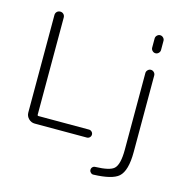

<svg xmlns="http://www.w3.org/2000/svg" viewBox="-134 -901 1193 1225"><g transform="rotate(15 462.0 -288.0)"><path d="M149.4 -722.7V-82Q149.4 -74.2 156.2 -74.2H490.2Q501 -74.2 508.8 -66.4Q516.6 -58.6 516.6 -47.9Q516.6 -37.1 508.8 -29.3Q501 -21.5 490.2 -21.5H145.5Q122.1 -21.5 105 -38.6Q87.9 -55.7 87.9 -79.1V-722.7Q87.9 -736.3 96.7 -745.1Q105.5 -753.9 118.7 -753.9Q131.8 -753.9 140.6 -745.1Q149.4 -736.3 149.4 -722.7ZM744.1 -515.6Q744.1 -527.3 752.9 -536.1Q761.7 -544.9 773.4 -544.9Q785.2 -544.9 793.9 -536.1Q802.7 -527.3 802.7 -515.6V-9.8Q802.7 114.3 756.8 155.3Q714.8 192.4 590.8 196.3Q590.8 196.3 589.8 196.3Q580.1 196.3 573.2 188.5Q565.4 181.6 565.4 170.9Q565.4 160.2 572.8 152.8Q580.1 145.5 590.8 145.5Q685.5 142.6 712.9 117.2Q744.1 88.9 744.1 -9.8ZM744.1 -683.6V-744.1Q744.1 -755.9 752.9 -764.6Q761.7 -773.4 773.4 -773.4Q785.2 -773.4 793.9 -764.6Q802.7 -755.9 802.7 -744.1V-683.6Q802.7 -671.9 793.9 -663.1Q785.2 -654.3 773.4 -654.3Q761.7 -654.3 752.9 -663.1Q744.1 -671.9 744.1 -683.6Z"/></g></svg>

Font: irohamaru Light
Style: Regular
Weight: 200
Designer: [Source Han Sans]
Ryoko NISHIZUKA  (kana & ideographs); Paul D. Hunt (Latin, Greek & Cyrillic); Wenlong ZHANG  (bopomofo
Version: Version 1.01